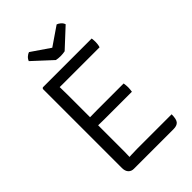

<svg xmlns="http://www.w3.org/2000/svg" viewBox="-256 -976 1075 1075"><g transform="rotate(-45 281.0 -439.0)"><path d="M98.5 -677 104.5 -683H172.5V-620Q172.5 -599 173 -587.5Q173.5 -576 173.5 -555.5V-102.5Q173.5 -92.5 173 -83.8Q172.5 -75 172.5 -64V0H142.5Q122.5 0 110.5 -13.2Q98.5 -26.5 98.5 -50.5ZM440 -378.5Q441.5 -370 442.2 -361Q443 -352 443 -346Q443 -339.5 442.2 -330.5Q441.5 -321.5 440 -313H233Q222 -313 207.5 -313.2Q193 -313.5 177.2 -313.8Q161.5 -314 147 -314V-377.5Q161.5 -377.5 177.2 -377.8Q193 -378 207.5 -378.2Q222 -378.5 233 -378.5ZM491.5 -683Q493 -674 493.2 -666.2Q493.5 -658.5 493.5 -652Q493.5 -645.5 492.2 -635.8Q491 -626 488 -617H233Q222 -617 207.5 -617Q193 -617 177.2 -617.2Q161.5 -617.5 147 -618V-683ZM508 -66.5Q508 -27.5 496 -13.8Q484 0 456.5 0H147V-62.5Q166.5 -64 186.5 -65.2Q206.5 -66.5 234 -66.5ZM408.5 -877.5Q418.5 -874.5 429.5 -865.2Q440.5 -856 445 -842.5L334 -739.5Q326.5 -738 317.5 -737Q308.5 -736 299 -736Q289.5 -736 280.5 -737Q271.5 -738 264.5 -739.5L153 -842.5Q158 -856 168.8 -865.2Q179.5 -874.5 189.5 -877.5L299 -802.5Z"/></g></svg>

Font: Signika SC
Style: Regular
Weight: 300
Designer: Anna Giedryś
Foundry: Anna Giedryś
Version: Version 2.000